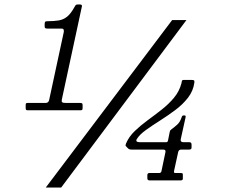

<svg xmlns="http://www.w3.org/2000/svg" viewBox="-20 -810 1040 860"><path d="M95 -327.5V-340Q95 -346.5 97.8 -347.8Q100.5 -349 107 -349H184.5Q197 -349 200 -361.5L266 -668Q266 -676 264.2 -679Q262.5 -682 254.5 -682H193.5Q187 -682 183.5 -683.5Q180 -685 180 -692V-701Q180 -709.5 182.2 -712.2Q184.5 -715 193 -715Q222 -715 243 -718.5Q264 -722 280.5 -735.2Q297 -748.5 313 -777.5Q315.5 -782 318.2 -786Q321 -790 328.5 -790H337Q348.5 -790 347 -782L257 -364.5Q255 -354.5 258.8 -351.8Q262.5 -349 273 -349H337Q342.5 -349 346.2 -347.8Q350 -346.5 350 -340V-328Q350 -321 348.5 -318.5Q347 -316 340 -316H105Q98.5 -316 96.8 -318.2Q95 -320.5 95 -327.5ZM751 -720H815L254 30H185ZM799 -27V-10Q799 -2 789.5 -2H649.5Q640 -2 640 -11.5V-25Q640 -35 649 -35H691.5Q701.5 -35 703 -42.5L721 -128.5Q723.5 -140 711 -140H569Q559 -140 554 -145L546 -153Q542 -157 542.2 -159.8Q542.5 -162.5 545 -168.5Q558 -198.5 583.8 -223.2Q609.5 -248 641.2 -271.2Q673 -294.5 704.2 -319Q735.5 -343.5 759.2 -372Q783 -400.5 792.5 -436Q794 -443 794.8 -447.5Q795.5 -452 804.5 -452H837.5Q846.5 -452 849 -450Q851.5 -448 850.5 -439.5Q845.5 -402.5 822 -372.2Q798.5 -342 765 -317Q731.5 -292 696.8 -270Q662 -248 633.8 -227.8Q605.5 -207.5 593 -187.5Q584.5 -173 607 -173H724.5Q731 -173 732.5 -180.5L740 -218Q741.5 -225 743.5 -226.8Q745.5 -228.5 749 -231.5Q760 -239.5 773.2 -251.2Q786.5 -263 793 -283.5Q794.5 -287 796 -290Q797.5 -293 803 -293H804.5Q810.5 -293 811.2 -291Q812 -289 811 -283.5L789.5 -186Q787 -173 802.5 -173H828.5Q838 -173 838 -162.5V-149Q838 -140 827 -140H791.5Q780.5 -140 778 -128.5L760 -46Q758.5 -39 759.8 -37Q761 -35 768.5 -35H788.5Q794 -35 796.5 -34Q799 -33 799 -27Z"/></svg>

Font: Besley
Style: Italic
Weight: 400
Italic angle: -13°
Designer: Owen Earl
Foundry: indestructible type*
Version: Version 4.000; ttfautohint (v1.8.4.7-5d5b)